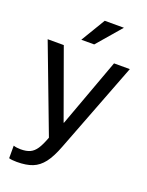

<svg xmlns="http://www.w3.org/2000/svg" viewBox="-171 -793 814 1063"><g transform="rotate(20 236.0 -261.5)"><path d="M65 189Q35 189 19 184V110Q37 116 61 116Q95 116 116.5 106Q138 96 154 72Q170 48 187 2L-6 -508H89L235 -104H237L385 -508H478L274 23Q249 89 221.5 124.5Q194 160 157.5 174.5Q121 189 65 189ZM170 -569 256 -712H369L246 -569Z"/></g></svg>

Font: CST
Style: Regular
Weight: 400
Version: Version 1.00